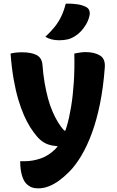

<svg xmlns="http://www.w3.org/2000/svg" viewBox="-20 -834 640 1054"><path d="M449 -548Q499 -548 529.5 -529Q560 -510 555 -460Q547 -354 529 -265Q511 -176 485 -105Q459 -34 427 20Q395 74 358 111Q330 139 302 159Q274 179 246 189.5Q218 200 189 200Q179 200 170 198.5Q161 197 153.5 194Q146 191 138.5 186Q131 181 124 174Q109 159 100 127Q91 95 91 55V51H97Q102 51 106.5 51Q111 51 116 51Q159 51 203 36Q247 21 284 -16Q301 -33 317 -64Q333 -95 346.5 -140.5Q360 -186 370 -246Q380 -306 385 -379.5Q390 -453 388 -540Q398 -542 406.5 -543.5Q415 -545 422 -546Q429 -547 436 -547.5Q443 -548 449 -548ZM100 -547Q153 -547 181.5 -531.5Q210 -516 213 -479Q217 -425 225 -379Q233 -333 243.5 -294Q254 -255 268 -222.5Q282 -190 298 -163.5Q314 -137 333 -117H367L336 -30H329Q294 -30 267.5 -35Q241 -40 221 -52Q201 -64 183 -85Q164 -107 146 -135.5Q128 -164 111.5 -201.5Q95 -239 80.5 -287.5Q66 -336 55 -398.5Q44 -461 38 -540Q47 -542 54.5 -543.5Q62 -545 69.5 -545.5Q77 -546 84.5 -546.5Q92 -547 100 -547ZM341 -814Q376 -815 404.5 -810.5Q433 -806 452 -796Q466 -789 470.5 -775.5Q475 -762 471 -747Q465 -721 452.5 -700Q440 -679 424.5 -662.5Q409 -646 391 -635Q372 -623 352 -618Q332 -613 305 -613Q283 -613 264.5 -617.5Q246 -622 229 -632Q260 -661 281 -687.5Q302 -714 316.5 -744.5Q331 -775 341 -814Z"/></svg>

Font: Recursive Monospace Casual ExtraBold
Style: Regular
Weight: 800
Version: Version 1.047